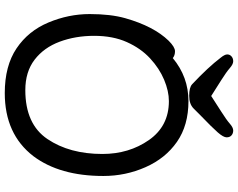

<svg xmlns="http://www.w3.org/2000/svg" viewBox="-114 -832 974 785"><g transform="rotate(90 372.5 -439.0)"><path d="M372 -816Q404 -837 436.5 -857.5Q469 -878 485 -892Q501 -906 513 -906Q525 -906 533 -899Q541 -892 541 -879Q541 -866 521 -843Q501 -820 451 -772L423 -744Q405 -726 371 -726Q337 -726 324 -738Q254 -804 216 -854Q202 -871 202 -881.5Q202 -892 210 -899Q218 -906 230 -906Q242 -906 258 -892Q274 -878 306.5 -857.5Q339 -837 372 -816ZM54 -465Q87 -581 146 -642Q172 -668 189 -668Q206 -668 217 -659Q294 -723 393 -723Q492 -723 559.5 -676Q627 -629 663 -547.5Q699 -466 699 -375Q699 -197 618 -89Q528 28 360 28Q249 28 177.5 -20Q106 -68 71.5 -150.5Q37 -233 37 -319Q37 -405 54 -465ZM348 -56Q487 -56 548 -146.5Q609 -237 609 -371Q609 -480 552 -561.5Q495 -643 393 -643Q352 -643 305.5 -623.5Q259 -604 218 -566Q177 -528 151.5 -471Q126 -414 126 -337.5Q126 -261 150 -196.5Q174 -132 223.5 -94Q273 -56 348 -56Z"/></g></svg>

Font: LXGW ZhenKai
Style: Regular
Weight: 400
Designer: LXGW / Fontworks Inc.
Foundry: LXGW / Fontworks Inc.
Version: Version 0.800;June 8, 2025